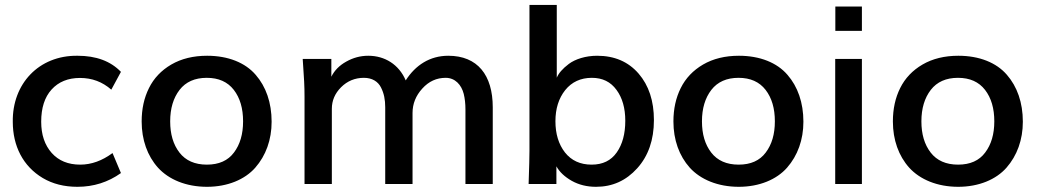

<svg xmlns="http://www.w3.org/2000/svg" viewBox="-20 -737 4187 769"><path d="M290 11.2C355 11.2 413.1 -7.3 464.4 -43.9L430.7 -124C389.2 -93.3 346.2 -77.6 301.3 -77.6C252.9 -77.6 214.8 -93.3 187 -124.5C159.2 -155.8 145 -197.3 145 -249.5C145 -304.7 158.7 -347.7 186.5 -378.4C214.4 -409.2 252.4 -424.8 300.3 -424.8C348.6 -424.8 390.1 -409.2 425.8 -377.9L464.4 -449.2C422.9 -492.2 365.2 -513.7 290.5 -513.7C134.8 -515.6 28.8 -400.4 31.2 -249C31.2 -152.8 71.8 -71.3 151.4 -23.9C190.9 -0.5 237.3 11.2 290 11.2Z M809.1 11.2C891.6 11.2 960.9 -18.1 1002.4 -65.4C1044.9 -113.8 1067.9 -177.2 1067.9 -249.5C1067.9 -325.7 1045.4 -390.1 1003.9 -437.5C962.4 -485.8 894 -513.7 809.6 -513.7C754.4 -513.7 706.5 -502 666 -478.5C626 -455.1 596.2 -423.8 576.7 -384.3C557.1 -345.2 547.4 -300.8 547.4 -250.5C547.4 -176.8 570.3 -112.8 612.8 -65.4C655.8 -18.1 725.1 11.2 809.1 11.2ZM808.6 -77.6C760.3 -77.6 723.6 -93.8 698.7 -126C673.8 -158.2 661.6 -199.7 661.6 -251C661.6 -302.7 674.3 -344.7 699.2 -377C724.1 -409.2 760.7 -425.3 808.1 -425.3C855.5 -425.3 891.6 -409.2 916.5 -377C941.4 -344.7 953.6 -302.7 953.6 -251C953.6 -199.7 941.4 -158.2 917 -126C893.1 -93.8 856.9 -77.6 808.6 -77.6Z M1309.1 0V-301.3C1309.1 -334 1321.3 -362.8 1346.2 -387.7C1371.1 -412.6 1401.9 -425.3 1437.5 -425.3C1470.2 -425.3 1494.1 -410.6 1505.9 -386.7C1518.1 -362.8 1522.9 -337.9 1522.9 -307.1V0H1632.3V-284.7C1632.3 -321.3 1645.5 -354 1671.4 -382.3C1697.3 -411.1 1728.5 -425.3 1765.1 -425.3C1802.7 -425.3 1828.1 -397.5 1837.4 -360.8C1841.8 -342.8 1844.2 -322.3 1844.2 -298.8V0H1953.6V-307.1C1953.6 -436.5 1892.6 -513.7 1775.4 -513.7C1701.7 -513.7 1644 -476.1 1605 -415C1577.6 -479 1521 -513.7 1455.1 -513.7C1423.8 -513.7 1394.5 -505.9 1366.7 -490.2C1339.4 -475.1 1319.3 -454.6 1307.1 -429.7V-501H1192.4C1192.9 -485.8 1196.3 -449.2 1198.2 -410.2C1199.2 -390.6 1199.7 -370.1 1199.7 -348.6V0Z M2349.6 -77.6C2304.2 -77.6 2268.6 -93.8 2242.7 -126.5C2217.3 -159.2 2204.6 -201.2 2204.6 -251.5C2204.6 -301.8 2217.8 -343.3 2243.7 -376C2270 -408.7 2305.7 -425.3 2350.6 -425.3C2393.1 -425.3 2425.8 -409.2 2449.2 -377C2472.7 -345.2 2484.4 -303.7 2484.4 -253.4C2484.4 -201.2 2473.1 -159.2 2450.2 -126.5C2427.2 -93.8 2394 -77.6 2349.6 -77.6ZM2367.2 11.2C2433.1 11.2 2487.8 -13.7 2532.2 -63C2576.7 -112.3 2599.1 -176.8 2599.1 -255.9C2599.1 -333 2578.6 -395 2537.6 -442.4C2496.6 -489.7 2441.4 -513.7 2371.6 -513.7C2325.2 -513.7 2283.7 -500 2258.3 -481C2232.9 -461.9 2217.3 -443.4 2210 -425.8V-717.3H2100.6V-132.8C2100.6 -112.3 2099.6 -67.9 2097.2 0H2208.5V-70.8C2221.2 -47.9 2241.7 -28.8 2270 -12.7C2298.8 3.4 2331.1 11.2 2367.2 11.2Z M2939 11.2C3021.5 11.2 3090.8 -18.1 3132.3 -65.4C3174.8 -113.8 3197.8 -177.2 3197.8 -249.5C3197.8 -325.7 3175.3 -390.1 3133.8 -437.5C3092.3 -485.8 3023.9 -513.7 2939.5 -513.7C2884.3 -513.7 2836.4 -502 2795.9 -478.5C2755.9 -455.1 2726.1 -423.8 2706.5 -384.3C2687 -345.2 2677.2 -300.8 2677.2 -250.5C2677.2 -176.8 2700.2 -112.8 2742.7 -65.4C2785.6 -18.1 2855 11.2 2939 11.2ZM2938.5 -77.6C2890.1 -77.6 2853.5 -93.8 2828.6 -126C2803.7 -158.2 2791.5 -199.7 2791.5 -251C2791.5 -302.7 2804.2 -344.7 2829.1 -377C2854 -409.2 2890.6 -425.3 2938 -425.3C2985.4 -425.3 3021.5 -409.2 3046.4 -377C3071.3 -344.7 3083.5 -302.7 3083.5 -251C3083.5 -199.7 3071.3 -158.2 3046.9 -126C3022.9 -93.8 2986.8 -77.6 2938.5 -77.6Z M3432.1 -613.3V-710.9H3325.7V-613.3ZM3432.1 0V-501H3325.2V0Z M3817.9 11.2C3900.4 11.2 3969.7 -18.1 4011.2 -65.4C4053.7 -113.8 4076.7 -177.2 4076.7 -249.5C4076.7 -325.7 4054.2 -390.1 4012.7 -437.5C3971.2 -485.8 3902.8 -513.7 3818.4 -513.7C3763.2 -513.7 3715.3 -502 3674.8 -478.5C3634.8 -455.1 3605 -423.8 3585.4 -384.3C3565.9 -345.2 3556.2 -300.8 3556.2 -250.5C3556.2 -176.8 3579.1 -112.8 3621.6 -65.4C3664.6 -18.1 3733.9 11.2 3817.9 11.2ZM3817.4 -77.6C3769 -77.6 3732.4 -93.8 3707.5 -126C3682.6 -158.2 3670.4 -199.7 3670.4 -251C3670.4 -302.7 3683.1 -344.7 3708 -377C3732.9 -409.2 3769.5 -425.3 3816.9 -425.3C3864.3 -425.3 3900.4 -409.2 3925.3 -377C3950.2 -344.7 3962.4 -302.7 3962.4 -251C3962.4 -199.7 3950.2 -158.2 3925.8 -126C3901.9 -93.8 3865.7 -77.6 3817.4 -77.6Z"/></svg>

Font: Ride SemiBold
Style: Regular
Weight: 600
Version: Version 3.000